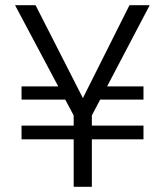

<svg xmlns="http://www.w3.org/2000/svg" viewBox="-20 -720 635 740"><path d="M63 -183V-236H533V-183ZM272 -336H63V-387H262ZM333 -336 344 -387H533V-336ZM264 0V-275L38 -700H117L302 -337H297L479 -700H557L334 -275V0Z"/></svg>

Font: DM Sans 10pt Light
Style: Regular
Weight: 300
Version: Version 4.004;gftools[0.9.30]